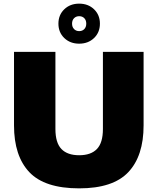

<svg xmlns="http://www.w3.org/2000/svg" viewBox="-20 -1025 866 1055"><path d="M415 10Q225.5 10 141.2 -79Q57 -168 57 -336V-740H284.5V-316Q284.5 -240.5 317.5 -206.2Q350.5 -172 415 -172Q479.5 -172 512.5 -206.2Q545.5 -240.5 545.5 -316V-740H769V-336Q769 -168 685 -79Q601 10 415 10ZM415 -785Q365.5 -785 333.2 -816Q301 -847 301 -895Q301 -943 333.2 -974Q365.5 -1005 415 -1005Q464.5 -1005 496.8 -974Q529 -943 529 -895Q529 -847 496.8 -816Q464.5 -785 415 -785ZM415 -854Q432.5 -854 443.2 -865.2Q454 -876.5 454 -895Q454 -914 443.2 -925Q432.5 -936 415 -936Q398 -936 387 -925Q376 -914 376 -895Q376 -876.5 387 -865.2Q398 -854 415 -854Z"/></svg>

Font: Encode Sans SemiExpanded SemiExpanded Black
Style: Regular
Weight: 900
Width: 6
Designer: Multiple Designers
Foundry: Impallari Type
Version: Version 3.000; ttfautohint (v1.8.3) -l 8 -r 50 -G 200 -x 14 